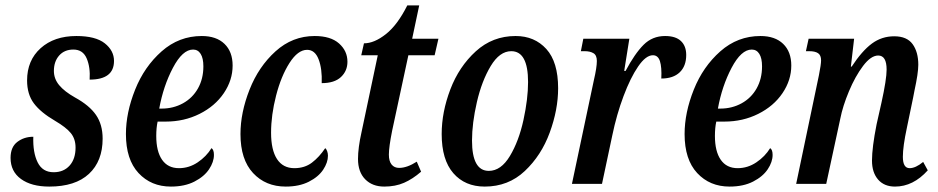

<svg xmlns="http://www.w3.org/2000/svg" viewBox="-20 -679 3463 709"><path d="M19 -96Q19 -136 44 -155Q69 -174 103 -174Q101 -116 119 -79.5Q137 -43 178 -43Q215 -43 237 -67.5Q259 -92 259 -134Q259 -166 241.5 -187.5Q224 -209 183 -233Q130 -264 105 -297.5Q80 -331 80 -382Q80 -456 130 -501Q180 -546 262 -546Q333 -546 367 -519Q401 -492 401 -454Q401 -385 311 -385Q314 -431 300 -463.5Q286 -496 251 -496Q218 -496 198.5 -474Q179 -452 179 -417Q179 -388 198.5 -364.5Q218 -341 257 -319Q310 -290 334.5 -254.5Q359 -219 359 -167Q359 -84 308.5 -37Q258 10 162 10Q96 10 57.5 -18Q19 -46 19 -96Z M445 -184Q445 -263 479 -348Q513 -433 577 -489.5Q641 -546 725 -546Q779 -546 809 -517Q839 -488 839 -437Q839 -383 806.5 -335Q774 -287 717 -258.5Q660 -230 592 -230H562Q557 -207 557 -177Q557 -120 578.5 -89Q600 -58 641 -58Q678 -58 710 -79.5Q742 -101 761 -132Q770 -126 770 -107Q770 -81 752 -54Q734 -27 698 -8.5Q662 10 611 10Q538 10 491.5 -40Q445 -90 445 -184ZM577 -278Q620 -278 655.5 -297.5Q691 -317 711 -352.5Q731 -388 731 -434Q731 -464 721 -480Q711 -496 693 -496Q654 -496 618.5 -428.5Q583 -361 568 -278Z M868 -184Q868 -263 901.5 -348Q935 -433 997.5 -489.5Q1060 -546 1142 -546Q1201 -546 1232 -518.5Q1263 -491 1263 -451Q1263 -417 1239 -394.5Q1215 -372 1168 -372Q1170 -425 1156.5 -460Q1143 -495 1114 -495Q1080 -495 1049 -446.5Q1018 -398 999.5 -326Q981 -254 981 -189Q981 -125 1003 -91.5Q1025 -58 1067 -58Q1105 -58 1132 -78.5Q1159 -99 1181 -132Q1185 -129 1188 -121Q1191 -113 1191 -104Q1191 -79 1173.5 -52.5Q1156 -26 1120.5 -8Q1085 10 1035 10Q961 10 914.5 -40Q868 -90 868 -184Z M1302 -92Q1302 -133 1315 -191L1375 -475H1314L1324 -519Q1362 -519 1405 -553Q1448 -587 1484 -659H1528L1502 -536H1599L1585 -475H1488L1428 -196Q1416 -136 1416 -108Q1416 -84 1426 -71.5Q1436 -59 1454 -59Q1483 -59 1519 -82L1535 -45Q1504 -18 1472 -4Q1440 10 1399 10Q1355 10 1328.5 -17Q1302 -44 1302 -92Z M1611 -184Q1611 -265 1643 -349Q1675 -433 1737 -489.5Q1799 -546 1884 -546Q1954 -546 1997.5 -498Q2041 -450 2041 -353Q2041 -274 2010 -189.5Q1979 -105 1918 -47.5Q1857 10 1770 10Q1697 10 1654 -39.5Q1611 -89 1611 -184ZM1930 -376Q1930 -490 1868 -490Q1825 -490 1792 -435Q1759 -380 1741 -302Q1723 -224 1723 -160Q1723 -48 1785 -48Q1830 -48 1863 -103Q1896 -158 1913 -236Q1930 -314 1930 -376Z M2173 -383Q2184 -430 2184 -454Q2184 -475 2171.5 -482.5Q2159 -490 2139 -490H2125L2134 -536H2304L2285 -417H2290Q2324 -481 2356.5 -513.5Q2389 -546 2436 -546Q2475 -546 2494.5 -527.5Q2514 -509 2514 -476Q2514 -435 2490 -412Q2466 -389 2422 -389Q2424 -431 2417 -453Q2410 -475 2391 -475Q2365 -475 2336.5 -433.5Q2308 -392 2282.5 -324Q2257 -256 2241 -179L2203 0H2092Z M2508 -184Q2508 -263 2542 -348Q2576 -433 2640 -489.5Q2704 -546 2788 -546Q2842 -546 2872 -517Q2902 -488 2902 -437Q2902 -383 2869.5 -335Q2837 -287 2780 -258.5Q2723 -230 2655 -230H2625Q2620 -207 2620 -177Q2620 -120 2641.5 -89Q2663 -58 2704 -58Q2741 -58 2773 -79.5Q2805 -101 2824 -132Q2833 -126 2833 -107Q2833 -81 2815 -54Q2797 -27 2761 -8.5Q2725 10 2674 10Q2601 10 2554.5 -40Q2508 -90 2508 -184ZM2640 -278Q2683 -278 2718.5 -297.5Q2754 -317 2774 -352.5Q2794 -388 2794 -434Q2794 -464 2784 -480Q2774 -496 2756 -496Q2717 -496 2681.5 -428.5Q2646 -361 2631 -278Z M3200 -86Q3200 -134 3217 -220L3235 -300Q3254 -386 3254 -422Q3254 -474 3223 -474Q3196 -474 3167 -435.5Q3138 -397 3115 -342Q3092 -287 3083 -241L3031 0H2920L3004 -401Q3012 -441 3012 -456Q3012 -475 3001 -482.5Q2990 -490 2968 -490H2956L2966 -536H3134L3122 -433H3125Q3163 -491 3199.5 -518Q3236 -545 3282 -545Q3329 -545 3350 -516Q3371 -487 3371 -440Q3371 -409 3357 -345L3352 -319L3329 -208Q3314 -138 3314 -100Q3314 -58 3339 -58Q3361 -58 3389 -81L3406 -50Q3352 10 3285 10Q3245 10 3222.5 -16Q3200 -42 3200 -86Z"/></svg>

Font: Noto Serif CondSemiBold
Style: Italic
Weight: 600
Width: 3
Italic angle: -12°
Designer: Monotype Design Team
Foundry: Monotype Imaging Inc.
Version: Version 1.001